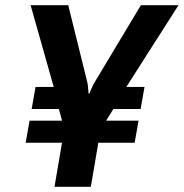

<svg xmlns="http://www.w3.org/2000/svg" viewBox="-20 -720 708 740"><path d="M219 -170H79L94 -255H219L207 -300H102L117 -385H187L98 -700H243L316 -405Q318 -397 319 -388Q320 -379 320 -375Q321 -370 321 -360H325Q327 -367 331 -375Q340 -396 346 -405L523 -700H668L467 -385H537L522 -300H417L389 -255H514L499 -170H359L330 0H190Z"/></svg>

Font: Scada
Style: Bold Italic
Weight: 700
Italic angle: -10°
Version: Version 4.000